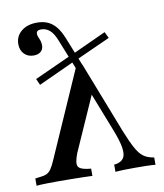

<svg xmlns="http://www.w3.org/2000/svg" viewBox="-74 -693 645 754"><g transform="rotate(-10 248.5 -315.5)"><path d="M99.2 -2.4Q77.4 -2.4 53.6 -2Q29.8 -1.6 11.3 0V-29L31.5 -31.5Q47.6 -33.1 57.7 -37.9Q67.7 -42.7 75.4 -54Q83.1 -65.3 91.9 -85.5L246.8 -437.1H271L381.5 -153.2Q400 -107.3 413.7 -82.3Q427.4 -57.3 441.5 -46.4Q455.6 -35.5 474.2 -31.5L485.5 -29V0Q468.5 -1.6 448.4 -2Q428.2 -2.4 405.6 -2.4Q387.1 -2.4 366.5 -2Q346 -1.6 325.8 0V-29L334.7 -29.8Q354.8 -33.9 363.7 -47.2Q372.6 -60.5 368.5 -88.3Q364.5 -116.1 346 -162.9L279 -333.9L292.7 -328.2L191.1 -99.2Q176.6 -61.3 182.7 -48Q188.7 -34.7 219.4 -30.6L233.9 -29V0Q220.2 -0.8 198.4 -1.2Q176.6 -1.6 151.2 -2Q125.8 -2.4 100 -2.4H100.8ZM249.2 -412.9 196 -545.2Q184.7 -575 169.8 -588.3Q154.8 -601.6 134.7 -601.6Q116.1 -601.6 116.1 -587.1Q116.1 -580.6 119.4 -573.4Q122.6 -566.1 125.4 -558.1Q128.2 -550 128.2 -538.7Q128.2 -523.4 117.7 -514.5Q107.3 -505.6 89.5 -505.6Q66.1 -505.6 51.6 -520.6Q37.1 -535.5 37.1 -559.7Q37.1 -591.1 60.9 -610.9Q84.7 -630.6 123.4 -630.6Q148.4 -630.6 166.9 -622.2Q185.5 -613.7 199.6 -596.4Q213.7 -579 225 -550.8L276.6 -421.8ZM93.5 -387.9 82.3 -412.9 233.1 -481.5 248.4 -458.9ZM248.4 -458.1 233.1 -480.6 379 -547.6 391.1 -522.6Z"/></g></svg>

Font: Playfair 5pt SemiExpanded Light Medium
Style: Regular
Weight: 500
Version: Version 2.203